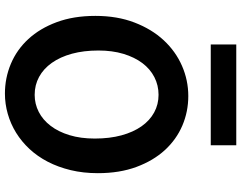

<svg xmlns="http://www.w3.org/2000/svg" viewBox="-119 -839 970 772"><g transform="rotate(90 366.0 -453.0)"><path d="M676.3 -361.3Q676.3 -302.7 664.1 -252.2Q651.9 -201.7 630.4 -160.2Q608.9 -118.7 579.1 -86.7Q549.3 -54.7 513.7 -32.7Q478 -10.7 438 0.7Q397.9 12.2 356.4 12.2Q293.5 12.2 236.6 -11.7Q179.7 -35.6 137 -82Q94.2 -128.4 69.1 -196Q43.9 -263.7 43.9 -351.6Q43.9 -439.5 70.6 -508.8Q97.2 -578.1 141.8 -626.2Q186.5 -674.3 244.6 -699.7Q302.7 -725.1 366.2 -725.1Q428.7 -725.1 484.9 -701.2Q541 -677.2 583.5 -630.9Q626 -584.5 651.1 -516.8Q676.3 -449.2 676.3 -361.3ZM537.1 -349.1Q537.1 -408.7 524.2 -456.3Q511.2 -503.9 487.8 -537.1Q464.4 -570.3 432.1 -587.9Q399.9 -605.5 361.3 -605.5Q322.8 -605.5 290 -588.6Q257.3 -571.8 233.6 -540.3Q210 -508.8 196.5 -464.1Q183.1 -419.4 183.1 -363.8Q183.1 -304.7 196 -257.3Q209 -210 232.7 -176.5Q256.3 -143.1 289.1 -125.2Q321.8 -107.4 361.3 -107.4Q397.9 -107.4 429.9 -123.8Q461.9 -140.1 485.8 -171.4Q509.8 -202.6 523.4 -247.3Q537.1 -292 537.1 -349.1ZM158.7 -918H564V-815.4H158.7Z"/></g></svg>

Font: Andika New Basic
Style: Bold
Weight: 700
Designer: Victor Gaultney, Annie Olsen, Pablo Ugerman
Foundry: SIL International
Version: Version 5.500; ttfautohint (v1.8.3)